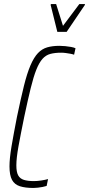

<svg xmlns="http://www.w3.org/2000/svg" viewBox="-20 -923 441 951"><path d="M146 8Q105 8 78.5 -0.5Q52 -9 39.5 -32Q27 -55 27 -99Q27 -138 37 -197.5Q47 -257 64 -344Q83 -435 98.5 -497.5Q114 -560 131 -599.5Q148 -639 168 -660Q188 -681 214 -688.5Q240 -696 274 -696Q288 -696 303 -694.5Q318 -693 332 -690.5Q346 -688 354 -684L347 -652Q339 -655 327.5 -657Q316 -659 305 -660.5Q294 -662 283 -662Q252 -662 229.5 -656Q207 -650 190.5 -631.5Q174 -613 160 -578Q146 -543 132 -486Q118 -429 100 -344Q82 -256 71.5 -198Q61 -140 61 -104Q61 -71 70 -54.5Q79 -38 98.5 -32Q118 -26 148 -26Q164 -26 184 -29Q204 -32 218 -36L211 -2Q202 1 191 3Q180 5 168 6.5Q156 8 146 8ZM264 -765 231 -898 232 -903H258L292 -795L373 -903H401L400 -898L310 -765Z"/></svg>

Font: Saira ExtraCondensed Thin
Style: Italic
Weight: 250
Width: 2
Italic angle: -12°
Designer: Hector Gatti with collaboration of the Omnibus-Type team
Foundry: Omnibus-Type
Version: Version 1.101